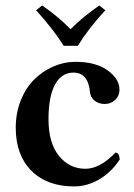

<svg xmlns="http://www.w3.org/2000/svg" viewBox="-20 -666 487 696"><path d="M414.1 -87.9Q383.3 -41 339.4 -15.6Q295.4 9.8 249 9.8Q150.9 9.8 94 -46.9Q37.1 -103.5 37.1 -203.1Q37.1 -256.3 55.2 -301.8Q73.2 -347.2 103.5 -377.4Q133.8 -407.7 172.9 -424.8Q211.9 -441.9 253.9 -441.9Q327.1 -441.9 370.1 -410.9Q413.1 -379.9 413.1 -340.8Q413.1 -318.4 397.5 -303.7Q381.8 -289.1 359.9 -289.1Q338.4 -289.1 323.2 -300.8Q308.1 -312.5 306.2 -332Q299.8 -402.8 246.1 -402.8Q203.1 -402.8 179.4 -359.4Q155.8 -315.9 155.8 -233.9Q155.8 -147.9 193.6 -101.1Q231.4 -54.2 290 -54.2Q341.8 -54.2 398.9 -112.8Q412.1 -112.8 414.1 -87.9ZM210.9 -500Q174.3 -558.6 110.8 -628.9L132.8 -646Q191.4 -606 235.8 -560.1Q278.3 -603.5 339.8 -646L361.8 -628.9Q301.3 -563.5 262.2 -500Z"/></svg>

Font: Common Serif SemiBold
Style: Regular
Weight: 600
Designer: Philipp H. Poll, Khaled Hosny
Foundry: Stefan Peev, Context Ltd.
Version: Version 1.026